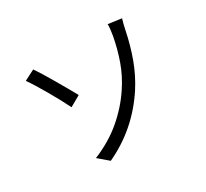

<svg xmlns="http://www.w3.org/2000/svg" viewBox="-147 -935 1270 1183"><g transform="rotate(-30 488.5 -343.5)"><path d="M604.1 -315.2Q654.7 -390.7 682.9 -471.1Q711.2 -551.4 726.2 -634.6Q729.7 -653.8 732.1 -675.6Q734.5 -697.4 734.1 -712.9L828.9 -700Q818.4 -665.6 809.9 -624.4Q790.5 -528.4 758.3 -440.6Q726.1 -352.8 676.3 -275.4Q544.2 -73.5 329.7 25.9L258.9 -34.5Q373.9 -81.4 459.4 -153.9Q544.8 -226.3 604.1 -315.2ZM361.3 -424 285.3 -380.9Q253.8 -445.8 203 -533.4Q152.2 -621 122.6 -662.5L197.1 -700.7Q226.4 -658.6 277.1 -571.7Q327.8 -484.7 361.3 -424Z"/></g></svg>

Font: Min Sans VF VF
Style: Regular
Weight: 400
Designer: Jinseong-Kim, NotoSansCJK, Nunito
Foundry: Jinseong-Kim
Version: Version 1.420;Glyphs 3.1.2 (3151)